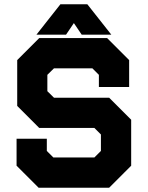

<svg xmlns="http://www.w3.org/2000/svg" viewBox="-20 -878 691 898"><path d="M160.5 0 57.5 -103V-229H199V-172L229.5 -141.5H421.5L452 -172V-249L421.5 -279.5H163.5L60.5 -382.5V-597L163.5 -700H481L584 -597V-471H442.5V-528L412 -558.5H232.5L201.5 -528V-451.5L232.5 -421H490.5L593.5 -318V-103L490.5 0ZM193.5 -71H448L520 -140V-290L463 -349.5H202.5L132 -422.5V-564L200.5 -629.5H449.5L512.5 -564V-536V-564L449.5 -629.5H200.5L132 -564V-422.5L202.5 -349.5H463L520 -290V-140L448 -71H193.5L131.5 -130V-164V-130ZM262.5 -858H388.5L500.5 -716H362L325.5 -770L289 -716H150.5ZM296 -819 253.5 -761 296 -819H353L395.5 -761L353 -819Z"/></svg>

Font: Tourney Black
Style: Regular
Weight: 900
Version: Version 1.015